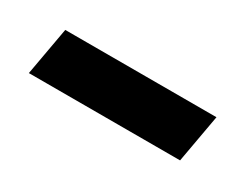

<svg xmlns="http://www.w3.org/2000/svg" viewBox="-28 -429 327 255"><g transform="rotate(30 136.0 -302.0)"><path d="M257.3 -338.9H25.4L12.2 -265.1H244.1Z"/></g></svg>

Font: Roboto
Style: Italic
Weight: 400
Italic angle: -12°
Designer: Google
Version: Version 2.137; 2017